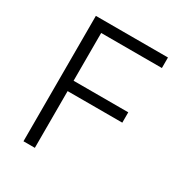

<svg xmlns="http://www.w3.org/2000/svg" viewBox="-172 -846 903 964"><g transform="rotate(30 280.0 -363.5)"><path d="M104 -727H522V-666H170V-389H487V-329H170V0H104Z"/></g></svg>

Font: 寒蝉端黑体 Light
Style: Regular
Weight: 300
Designer: ChillDuanSans {Warren2060}; 
Source Han Sans {Ryoko NISHIZUKA 西塚涼子 (kana, bopomofo & ideographs); Paul D. Hunt (Latin, G
Foundry: ChillType&Adobe
Version: Version 1.300;Glyphs 3.3 (3306)